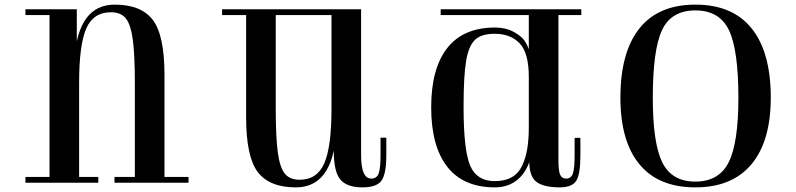

<svg xmlns="http://www.w3.org/2000/svg" viewBox="-20 -790 3442 830"><path d="M691 -467V0H563V-426Q563 -554 554 -619.5Q545 -685 523.5 -711Q502 -737 460 -737Q383 -737 352.5 -666Q322 -595 322 -431L302 -538Q319 -770 476 -770Q590 -770 640.5 -704Q691 -638 691 -467ZM322 0H194V-750H312V-585L322 -565ZM246 0H90V-25H246ZM90 -725V-750H246V-725ZM405 -25V0H299V-25ZM623 0H475V-25H623ZM795 -25V0H660V-25Z M1044 -283V-750H1172V-324Q1172 -196 1181 -130.5Q1190 -65 1211.5 -39Q1233 -13 1275 -13Q1351 -13 1382 -84.5Q1413 -156 1413 -319L1433 -212Q1416 20 1259 20Q1145 20 1094.5 -46Q1044 -112 1044 -283ZM1126 -725V-750H1436V-725ZM940 -725V-750H1075V-725ZM1423 -138V-165L1413 -185V-750H1541V-119Q1541 -18 1585 -18Q1609 -18 1617 -40.5Q1625 -63 1625 -121V-195H1650V-119Q1650 -38 1629 -9Q1608 20 1547 20Q1481 20 1452 -13Q1423 -46 1423 -138Z M1885 -725H2279V-750H1885ZM2119 -7Q2041 -7 2012.5 -74Q1984 -141 1984 -329Q1984 -462 1995 -527Q2006 -592 2033.5 -618Q2061 -644 2118 -644Q2187 -644 2226.5 -602.5Q2266 -561 2266 -457V-242Q2266 -188 2259.5 -148Q2253 -108 2237.5 -74.5Q2222 -41 2192.5 -24Q2163 -7 2119 -7ZM2268 -93Q2268 -26 2300 -3Q2332 20 2400 20Q2453 20 2471 -8.5Q2489 -37 2489 -118V-194H2464V-120Q2464 -62 2456.5 -40Q2449 -18 2427 -18Q2409 -18 2401.5 -34.5Q2394 -51 2394 -98V-725H2493V-750H2266V-577Q2259 -597 2246.5 -615.5Q2234 -634 2200 -652.5Q2166 -671 2120 -671Q1983 -671 1913.5 -582.5Q1844 -494 1844 -326Q1844 -158 1913.5 -69Q1983 20 2120 20Q2190 20 2234 -29.5Q2278 -79 2287 -181L2276 -186Z M2986 -770Q2826 -770 2744 -667Q2662 -564 2662 -368Q2662 -179 2744.5 -79.5Q2827 20 2986 20Q3145 20 3228.5 -80Q3312 -180 3312 -368Q3312 -564 3229.5 -667Q3147 -770 2986 -770ZM3172 -367Q3172 -172 3130 -88.5Q3088 -5 2986 -5Q2884 -5 2843 -88Q2802 -171 2802 -367Q2802 -575 2842 -660Q2882 -745 2986 -745Q3090 -745 3131 -660Q3172 -575 3172 -367Z"/></svg>

Font: Solide Mirage
Style: Etroit
Weight: 400
Designer: Jérémy Landes
Foundry: Velvetyne Type Foundry
Version: Version 1.1